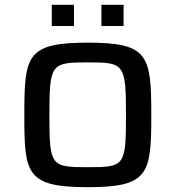

<svg xmlns="http://www.w3.org/2000/svg" viewBox="-20 -769 729 797"><path d="M195 -661H287V-749H195ZM401 -661H493V-749H401ZM345 8C598 8 608 -48 608 -289C608 -538 598 -592 345 -592C89 -592 81 -538 81 -289C81 -48 89 8 345 8ZM345 -75C192 -75 185 -79 185 -289C185 -505 192 -510 345 -510C496 -510 503 -505 503 -289C503 -79 496 -75 345 -75Z"/></svg>

Font: Saira UNSAM Medium SC
Style: Regular
Weight: 500
Designer: Hector Gatti with collaboration of the Omnibus-Type team
Foundry: Omnibus-Type
Version: Version 1.072;PS 001.072;hotconv 1.0.88;makeotf.lib2.5.64775